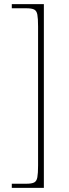

<svg xmlns="http://www.w3.org/2000/svg" viewBox="-20 -780 332 928"><path d="M37 128V108H108Q133 108 145 102Q157 96 160.5 77Q164 58 164 20V-652Q164 -691 160.5 -709.5Q157 -728 145 -734Q133 -740 108 -740H37V-760H192V128Z"/></svg>

Font: Noto Serif Tibetan Thin
Style: Regular
Weight: 250
Version: Version 2.103